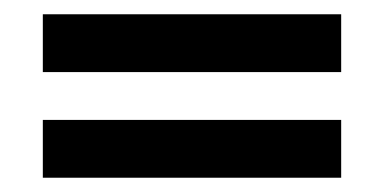

<svg xmlns="http://www.w3.org/2000/svg" viewBox="-20 -336 538 269"><path d="M40 -316H458V-235H40ZM40 -168H458V-87H40Z"/></svg>

Font: r_Genos
Style: Bold
Weight: 700
Designer: Robert E. Leuschke
Foundry: Robert E. Leuschke
Version: Version 2.000;June 29, 2024;FontCreator 14.0.0.2814 32-bit